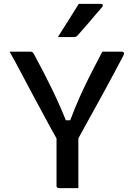

<svg xmlns="http://www.w3.org/2000/svg" viewBox="-20 -965 690 985"><path d="M382 0Q365 0 348 0Q331 0 314.5 0Q298 0 281 0Q278 0 275.5 -1.5Q273 -3 271.5 -5Q270 -7 270 -11Q270 -84 270 -160Q270 -236 270 -309H382Q382 -276 382 -240Q382 -204 382 -168.5Q382 -133 382 -100Q382 -75 382 -50Q382 -25 382 0ZM29 -700Q57 -700 83 -700Q109 -700 133 -700Q140 -700 144 -698.5Q148 -697 151 -693Q154 -689 157 -682Q182 -636 205 -591.5Q228 -547 249.5 -502.5Q271 -458 291.5 -411Q312 -364 331 -314L299 -348H363L326 -312Q347 -367 366.5 -414.5Q386 -462 407 -506.5Q428 -551 452 -598Q476 -645 505 -700Q532 -700 557 -700Q582 -700 605 -700Q612 -700 615 -695Q618 -690 613 -680Q591 -638 567.5 -594Q544 -550 519.5 -505Q495 -460 469.5 -414Q444 -368 419.5 -323.5Q395 -279 372 -237Q339 -237 320.5 -237Q302 -237 293 -238Q284 -239 280.5 -241Q277 -243 275 -246Q263 -266 242.5 -304Q222 -342 195.5 -391Q169 -440 140 -494Q111 -548 83 -601.5Q55 -655 29 -700ZM384 -945Q412 -945 428.5 -945Q445 -945 460 -945Q475 -945 499 -945Q505 -945 507 -940Q509 -935 505 -930Q486 -909 472.5 -892.5Q459 -876 446 -861Q433 -846 417 -827.5Q401 -809 376 -781Q374 -779 370 -777Q366 -775 360 -775Q339 -775 326 -775Q313 -775 301.5 -775Q290 -775 277 -775Q296 -805 313 -832Q330 -859 347.5 -886.5Q365 -914 384 -945Z"/></svg>

Font: Recursive Medium
Style: Regular
Weight: 500
Version: Version 1.085